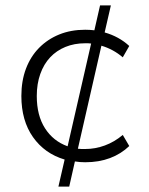

<svg xmlns="http://www.w3.org/2000/svg" viewBox="-20 -590 552 710"><path d="M196 100 219 0Q145 -22 102 -83Q59 -144 59 -235Q59 -291 76 -336Q93 -381 124.5 -413Q156 -445 199 -462.5Q242 -480 295 -480Q303 -480 312 -479.5Q321 -479 329 -478L350 -570H390L367 -470Q420 -455 458 -420L434 -378Q399 -408 355 -421L268 -40Q275 -39 281.5 -39Q288 -39 295 -39Q332 -39 367.5 -52Q403 -65 434 -91L458 -50Q428 -21 387 -5.5Q346 10 295 10Q275 10 257 7L236 100ZM116 -235Q116 -163 146.5 -115.5Q177 -68 230 -49L317 -429Q312 -430 306 -430Q300 -430 295 -430Q255 -430 222 -416.5Q189 -403 165.5 -378Q142 -353 129 -316.5Q116 -280 116 -235Z"/></svg>

Font: Celebes Light
Style: Regular
Weight: 300
Designer: Anugrah Pasau
Foundry: Lafontype
Version: Version 1.000; ttfautohint (v1.8.4)